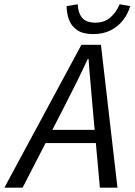

<svg xmlns="http://www.w3.org/2000/svg" viewBox="-71 -862 618 882"><path d="M-50.8 0 303.1 -656.3H392.7L468.6 0H387.8L353.8 -376.9Q349.6 -429.6 344.7 -482.1Q339.7 -534.7 335.9 -590.7H331.9Q305.9 -534.5 280.4 -483Q254.8 -431.4 226.8 -376.9L32.9 0ZM106.2 -204.9 121.6 -265.5H409.7L395.6 -204.9ZM357 -705.4Q309.4 -705.4 282.7 -724.2Q256.1 -743 245.6 -772.3Q235.1 -801.6 235.1 -834L286.1 -842.4Q287.2 -804.5 305.5 -781.2Q323.8 -757.9 367.5 -757.9Q408.8 -757.9 436.6 -782.3Q464.3 -806.7 478.2 -842.4L527 -834Q517.2 -799.3 495 -770.2Q472.8 -741.1 438.2 -723.2Q403.6 -705.4 357 -705.4Z"/></svg>

Font: Source Sans Variable
Style: Italic
Weight: 200
Italic angle: -11°
Designer: Paul D. Hunt
Foundry: Adobe Systems Incorporated
Version: Version 3.006;hotconv 1.0.111;makeotfexe 2.5.65597